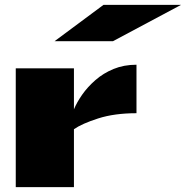

<svg xmlns="http://www.w3.org/2000/svg" viewBox="-20 -772 767 792"><path d="M45 -490H285V-321Q297 -350 319 -381.5Q341 -413 373.5 -441.5Q406 -470 448.5 -487.5Q491 -505 543 -505V-305Q452 -305 385 -283.5Q318 -262 285 -239V0H45ZM205 -602 407 -752H727L446 -602Z"/></svg>

Font: Syne ExtraBold
Style: Regular
Weight: 800
Designer: Lucas Descroix
Foundry: Bonjour Monde
Version: Version 2.200; ttfautohint (v1.8.4)